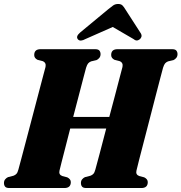

<svg xmlns="http://www.w3.org/2000/svg" viewBox="-30 -948 915 968"><path d="M270 -88Q265 -67.5 284 -60.5L309 -54Q327 -45 327 -30Q327 0 294.5 0H17.5Q1.5 0 -4.2 -7Q-10 -14 -10 -25.5Q-10 -36.5 -3.8 -44Q2.5 -51.5 10.5 -55L38 -62Q47.5 -65.5 53.2 -72Q59 -78.5 63 -94Q67 -109.5 77.8 -149.2Q88.5 -189 102.5 -242.5Q116.5 -296 131.8 -353.8Q147 -411.5 161 -464.8Q175 -518 185.2 -556.8Q195.5 -595.5 199.5 -610.5Q204 -632.5 184.5 -640L159 -646.5Q142.5 -655 142.5 -670.5Q142.5 -700 174.5 -700H449.5Q465.5 -700 471.2 -692.8Q477 -685.5 477 -675Q477 -664 470.8 -656.2Q464.5 -648.5 456.5 -645L429 -638.5Q419.5 -634.5 414.2 -628.2Q409 -622 404 -606.5Q400 -592 390.2 -554.5Q380.5 -517 367 -465.5Q353.5 -414 339 -358.5H521Q536 -414.5 549.8 -466.8Q563.5 -519 573.5 -557.5Q583.5 -596 587.5 -610.5Q592 -632.5 572.5 -640L547 -646.5Q530.5 -655 530.5 -670.5Q530.5 -700 562.5 -700H837.5Q853.5 -700 859.2 -692.8Q865 -685.5 865 -675Q865 -664 858.8 -656.2Q852.5 -648.5 844.5 -645L817 -638.5Q807.5 -634.5 802.2 -628.2Q797 -622 792 -606.5Q788 -592 777.8 -553Q767.5 -514 753.8 -460.8Q740 -407.5 725 -349.2Q710 -291 696 -237.2Q682 -183.5 671.8 -143.8Q661.5 -104 658 -88Q653 -67.5 672 -60.5L697 -54Q715 -45 715 -30Q715 0 682.5 0H405.5Q389.5 0 383.8 -7Q378 -14 378 -25.5Q378 -36.5 384.2 -44Q390.5 -51.5 398.5 -55L426 -62Q435.5 -65.5 441.2 -72Q447 -78.5 451 -94Q456.5 -113.5 471.8 -171.2Q487 -229 505.5 -300H324Q311.5 -251.5 300.5 -208.2Q289.5 -165 281.2 -133.2Q273 -101.5 270 -88ZM401.5 -751.5Q374.5 -736.5 363 -749.5Q350.5 -764 374 -784L514 -900Q529 -912.5 540 -920.2Q551 -928 565.5 -928Q580 -928 587.5 -920.5Q595 -913 602.5 -900L680.5 -779Q685.5 -769.5 682.8 -761.8Q680 -754 674 -749.5Q658.5 -737.5 642.5 -751.5L538.5 -812Z"/></svg>

Font: Fraunces 144pt S050 Black
Style: Italic
Weight: 900
Italic angle: -16°
Version: Version 1.000; ttfautohint (v1.8.3)